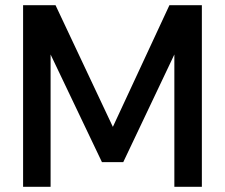

<svg xmlns="http://www.w3.org/2000/svg" viewBox="-20 -720 867 740"><path d="M69 0V-700H194L415 -231L633 -700H758V0H652V-510L455 -95H373L175 -510V0Z"/></svg>

Font: Rethink Sans Medium
Style: Regular
Weight: 500
Designer: The Rethink Sans project authors (Hans Thiessen). DM Sans designed by Colophon Foundry.
Foundry: Rethink Communications LLC
Version: Version 1.001